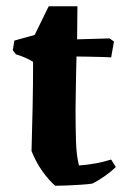

<svg xmlns="http://www.w3.org/2000/svg" viewBox="-20 -583 399 615"><path d="M157 12Q137 -5 116.5 -33.5Q96 -62 81 -99Q83 -170 84.5 -241.5Q86 -313 86 -385Q75 -392 60 -398.5Q45 -405 31 -409L21 -422L26 -453L91 -471L136 -563H228L227 -457L331 -460L345 -450L336 -399Q327 -400 306 -400.5Q285 -401 262 -401.5Q239 -402 225 -402Q224 -370 223.5 -334Q223 -298 222.5 -270Q222 -242 222 -233Q222 -174 223.5 -128.5Q225 -83 233 -53Q289 -57 336 -72L351 -48Q338 -35 317 -20Q296 -5 276 5Q264 7 242 8.5Q220 10 197 11Q174 12 157 12Z"/></svg>

Font: Labrada
Style: Bold
Weight: 700
Designer: Mercedes Jáuregui
Foundry: Omnibus-Type Team
Version: Version 1.000; ttfautohint (v1.8.4.7-5d5b)